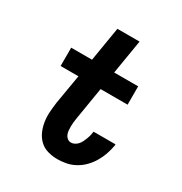

<svg xmlns="http://www.w3.org/2000/svg" viewBox="-173 -863 946 998"><g transform="rotate(30 300.0 -363.5)"><path d="M312 8Q282 8 254 0Q226 -8 206 -27Q186 -46 174.5 -71.5Q163 -97 158.5 -126Q154 -155 156 -184.5Q158 -214 162 -244L192 -420H85V-530H210L244 -735H377L343 -530H487V-420H325L293 -226Q291 -213 289.5 -201Q288 -189 288 -176Q288 -163 289 -151Q290 -139 294.5 -128Q299 -117 308.5 -109.5Q318 -102 330 -102Q341 -102 351.5 -107.5Q362 -113 370 -122Q378 -131 383 -141.5Q388 -152 392 -162Q396 -172 399 -183Q402 -194 403 -205Q404 -206 404 -207.5Q404 -209 404 -210H536Q536 -208 535.5 -205Q535 -202 535 -200Q530 -173 521 -147Q512 -121 497.5 -96.5Q483 -72 463 -51.5Q443 -31 418 -17Q393 -3 366 2.5Q339 8 312 8Z"/></g></svg>

Font: Iosevka Curly Slab XBdExObl
Style: Regular
Weight: 800
Width: 7
Italic angle: -9°
Monospace: yes
Designer: Belleve Invis
Foundry: Belleve Invis
Version: Version 11.1.0; ttfautohint (v1.8.3)